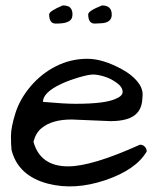

<svg xmlns="http://www.w3.org/2000/svg" viewBox="-20 -668 581 692"><path d="M225.6 -68.4Q311.5 -68.4 484.4 -146.5Q495.1 -146.5 502 -139.2Q508.8 -131.8 508.8 -122.1Q469.7 -55.7 359.4 -18.6Q249 18.6 153.3 -5.9Q44.9 -34.2 21.5 -127.9Q19.5 -146.5 19.5 -177.7Q19.5 -209 35.6 -260.3Q51.8 -311.5 90.8 -357.4Q129.9 -403.3 182.6 -429.7Q235.4 -456.1 294.9 -456.1Q351.6 -456.1 421.9 -417Q455.1 -398.4 474.6 -375Q494.1 -351.6 494.1 -327.1Q494.1 -320.3 493.2 -313.5Q491.2 -253.9 435.5 -238.3Q411.1 -231.4 378.9 -231.4L238.3 -237.3Q168 -237.3 130.9 -207Q109.4 -190.4 100.6 -157.2Q125 -68.4 225.6 -68.4ZM202.1 -366.2Q134.8 -335 134.8 -300.8Q212.9 -293.9 252 -293.9Q360.4 -293.9 398.4 -312.5Q421.9 -322.3 421.9 -336.9Q421.9 -354.5 399.9 -370.1Q377.9 -385.7 354.5 -392.6Q331.1 -399.4 315.4 -399.4Q299.8 -399.4 264.6 -389.2Q229.5 -378.9 202.1 -366.2ZM180.7 -583Q157.2 -583 157.2 -616.2Q157.2 -627.9 206.1 -648.4Q226.6 -648.4 233.9 -639.6Q241.2 -630.9 241.2 -617.2Q241.2 -603.5 235.4 -597.2Q229.5 -590.8 220.7 -587.9Q209 -583 180.7 -583ZM321.3 -583Q297.9 -583 297.9 -616.2Q297.9 -628.9 347.7 -648.4Q382.8 -648.4 382.8 -615.2Q382.8 -585 341.8 -584Q331.1 -583 321.3 -583Z"/></svg>

Font: Architects Daughter
Style: Regular
Weight: 400
Designer: Kimberly Geswein
Foundry: Kimberly Geswein
Version: Version 1.003 2010